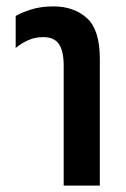

<svg xmlns="http://www.w3.org/2000/svg" viewBox="-20 -580 393 600"><path d="M179 0V-375Q179 -421 164 -442.5Q149 -464 115 -464Q90 -464 68.5 -454.5Q47 -445 29 -430V-530Q45 -540 76 -550Q107 -560 147 -560Q211 -560 251.5 -523.5Q292 -487 292 -396V0Z"/></svg>

Font: Noto Sans Thai ExtCond SemBd
Style: Regular
Weight: 600
Width: 2
Designer: Monotype Design Team
Foundry: Monotype Imaging Inc.
Version: Version 2.002; ttfautohint (v1.8.4.7-5d5b)